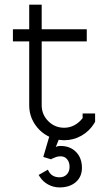

<svg xmlns="http://www.w3.org/2000/svg" viewBox="-20 -591 468 834"><path d="M202.1 101.1 168 90.8 193.8 2.9Q154.8 -15.6 130.9 -52.2Q106.9 -88.9 106.9 -133.8V-411.1H36.1V-463.9H106.9V-570.8H161.1V-463.9H356.9V-411.1H161.1V-133.8Q161.1 -93.3 189.7 -64.7Q218.3 -36.1 258.8 -36.1Q283.2 -36.1 304 -47.6Q324.7 -59.1 338.9 -78.1V-98.1H393.1V-62L389.2 -55.2Q368.7 -21.5 334 -1.7Q299.3 18.1 258.8 18.1Q250.5 18.1 234.9 16.1L222.2 47.9Q228.5 43 243.2 43Q284.7 43 310.3 69.1Q335.9 95.2 335.9 138.2Q335.9 176.8 309.3 200Q282.7 223.1 238.8 223.1Q212.4 223.1 189.5 210.7Q166.5 198.2 152.8 176.8L147.9 168.9L188 146L191.9 153.8Q206.5 179.2 238.8 179.2Q258.3 179.2 270.3 166.5Q282.2 153.8 282.2 133.8Q282.2 113.3 271.5 100.6Q260.7 87.9 243.2 87.9Q237.8 87.9 232.4 88.9Q227.1 89.8 224.9 90.6Q222.7 91.3 214.6 94.7Q206.5 98.1 204.1 99.1Z"/></svg>

Font: Rawengulk
Style: Demibold
Weight: 600
Version: Version 0.92